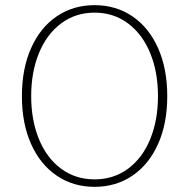

<svg xmlns="http://www.w3.org/2000/svg" viewBox="-20 -715 734 745"><path d="M65 -342Q65 -448 100.5 -528Q136 -608 200 -651.5Q264 -695 347 -695Q430 -695 494 -651.5Q558 -608 593.5 -528Q629 -448 629 -342Q629 -236 593.5 -156.5Q558 -77 494 -33.5Q430 10 347 10Q264 10 200 -33.5Q136 -77 100.5 -156.5Q65 -236 65 -342ZM593 -342Q593 -435 563 -508.5Q533 -582 477 -624Q421 -666 347 -666Q273 -666 217 -624Q161 -582 131 -508.5Q101 -435 101 -342Q101 -249 131 -175.5Q161 -102 217 -60.5Q273 -19 347 -19Q421 -19 477 -60.5Q533 -102 563 -175.5Q593 -249 593 -342Z"/></svg>

Font: Maitree ExtraLight
Style: Regular
Weight: 275
Designer: CadsonDemak Team
Foundry: CadsonDemak
Version: Version 1.003